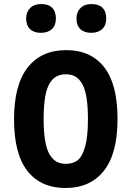

<svg xmlns="http://www.w3.org/2000/svg" viewBox="-20 -919 654 954"><path d="M109.9 -827.1Q109.9 -858.9 129.9 -878.9Q149.9 -898.9 184.1 -898.9Q220.2 -898.9 239 -880.6Q257.8 -862.3 257.8 -827.1Q257.8 -793 237.8 -774.4Q217.8 -755.9 183.1 -755.9Q148.4 -755.9 129.2 -774.4Q109.9 -793 109.9 -827.1ZM359.9 -827.1Q359.9 -858.9 379.9 -878.9Q399.9 -898.9 434.1 -898.9Q470.2 -898.9 489 -880.6Q507.8 -862.3 507.8 -827.1Q507.8 -793 487.8 -774.4Q467.8 -755.9 433.1 -755.9Q398.4 -755.9 379.2 -774.4Q359.9 -793 359.9 -827.1ZM564 -328.1Q564 -156.2 496.3 -70.6Q428.7 15.1 305.2 15.1Q183.1 15.1 116.5 -69.3Q49.8 -153.8 49.8 -326.2Q49.8 -498 117.7 -584Q185.5 -669.9 309.1 -669.9Q431.2 -669.9 497.6 -585.2Q564 -500.5 564 -328.1ZM307.1 -105Q343.8 -105 366.7 -123.5Q389.6 -142.1 403.3 -191.9Q417 -241.7 417 -326.2Q417 -390.6 409.7 -434.8Q402.3 -479 387.5 -503.9Q372.6 -528.8 353.3 -539.3Q334 -549.8 307.1 -549.8Q280.3 -549.8 260.7 -539.3Q241.2 -528.8 226.3 -504.2Q211.4 -479.5 204.1 -435.8Q196.8 -392.1 196.8 -328.1Q196.8 -264.2 204.3 -220Q211.9 -175.8 226.8 -151.1Q241.7 -126.5 261 -115.7Q280.3 -105 307.1 -105Z"/></svg>

Font: IntelOne Mono Bold
Style: Regular
Weight: 700
Designer: Fred Shallcrass
Foundry: Frere-Jones Type LLC
Version: Version 1.200;hotconv 1.1.0;makeotfexe 2.6.0;FJTRelease1.2